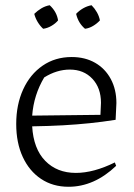

<svg xmlns="http://www.w3.org/2000/svg" viewBox="-20 -707 513 734"><path d="M242 7Q182 7 137 -23Q92 -53 67 -107Q42 -161 42 -233Q42 -307 68.5 -365Q95 -423 143 -456Q191 -489 254 -489Q305 -489 343.5 -467Q382 -445 403.5 -405Q425 -365 425 -313L422 -249Q371 -241 322.5 -236Q274 -231 221 -228Q168 -225 103 -224Q108 -138 153 -92Q198 -46 270 -46Q338 -46 419 -86L424 -73Q340 7 242 7ZM149 -411Q109 -344 103 -265L364 -268L366 -314Q366 -371 333 -406Q300 -441 247 -441Q197 -441 149 -411ZM170 -687Q197 -662 202 -629Q192 -617 176.5 -608Q161 -599 145 -597Q133 -608 124 -623Q115 -638 111 -654Q123 -666 138 -675Q153 -684 170 -687ZM330 -687Q342 -675 350.5 -660Q359 -645 362 -629Q351 -617 336 -608Q321 -599 305 -597Q279 -619 271 -654Q282 -666 297.5 -675Q313 -684 330 -687Z"/></svg>

Font: Piazzolla Light
Style: Regular
Weight: 300
Designer: Juan Pablo del Peral
Foundry: Huerta Tipografica
Version: Version 1.330